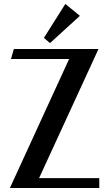

<svg xmlns="http://www.w3.org/2000/svg" viewBox="-20 -947 548 967"><path d="M29.8 0ZM309.1 -927.2 382.3 -867.2 231.9 -730 201.2 -756.3ZM328.1 -649.9H35.2L49.8 -700.2H476.1L176.8 -49.8H480V0H29.8Z"/></svg>

Font: Pfennig
Style: Bold
Weight: 700
Version: Version 20120410 ; ttfautohint (v0.8)